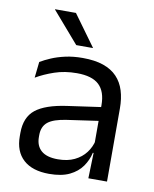

<svg xmlns="http://www.w3.org/2000/svg" viewBox="-80 -744 653 816"><g transform="rotate(10 247.0 -336.0)"><path d="M355.5 0 359 -118.5 356 -131V-286.5L356.5 -315Q356.5 -374.5 326.2 -403Q296 -431.5 230.5 -431.5Q178 -431.5 134.2 -416.5Q90.5 -401.5 56.5 -381.5L64 -450.5Q83 -462 109.2 -473.2Q135.5 -484.5 169.2 -492Q203 -499.5 243.5 -499.5Q296 -499.5 332.8 -486.8Q369.5 -474 392.2 -450Q415 -426 425.5 -392Q436 -358 436 -316V0ZM187.5 10.5Q115 10.5 76.2 -24.8Q37.5 -60 37.5 -125.5V-140Q37.5 -207.5 79.2 -240.8Q121 -274 212 -287L366.5 -309L371 -250L222 -228.5Q166 -220.5 142 -201.2Q118 -182 118 -144.5V-136.5Q118 -98 141.8 -77.5Q165.5 -57 213 -57Q255 -57 285 -71.5Q315 -86 333.5 -110.5Q352 -135 358.5 -165L371 -110H355.5Q348.5 -78 329.2 -50.5Q310 -23 275.5 -6.2Q241 10.5 187.5 10.5ZM181.5 -683 278.5 -549.5V-548.5H206.5L91.5 -681.5V-683Z"/></g></svg>

Font: Anek Bangla
Style: Regular
Weight: 400
Designer: Sulekha Rajkumar (Bangla), Yesha Goshar (Latin)
Foundry: Ek Type
Version: Version 1.003